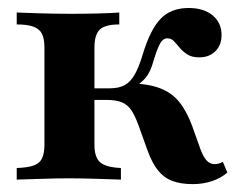

<svg xmlns="http://www.w3.org/2000/svg" viewBox="-20 -449 599 480"><path d="M462.1 11.3Q431.5 11.3 410.5 3.2Q389.5 -4.8 375 -23Q360.5 -41.1 349.2 -71.8L326.6 -134.7Q317.7 -159.7 308.1 -173.8Q298.4 -187.9 283.9 -193.5Q269.4 -199.2 246.8 -199.2H204.8V-228.2H254Q277.4 -228.2 291.9 -236.3Q306.5 -244.4 316.9 -262.9Q327.4 -281.5 337.1 -313.7Q355.6 -375 381.5 -402Q407.3 -429 451.6 -429Q489.5 -429 511.7 -410.5Q533.9 -391.9 533.9 -361.3Q533.9 -336.3 518.5 -321Q503.2 -305.6 478.2 -305.6Q459.7 -305.6 448.4 -312.9Q437.1 -320.2 429.4 -329.4Q421.8 -338.7 414.9 -346Q408.1 -353.2 398.4 -353.2Q392.7 -353.2 387.5 -349.2Q382.3 -345.2 376.6 -333.1Q371 -321 363.7 -296.8Q356.5 -269.4 344 -254.4Q331.5 -239.5 310.5 -229L304.8 -241.1Q351.6 -239.5 380.6 -228.2Q409.7 -216.9 428.2 -194Q446.8 -171 460.5 -133.9L480.6 -77.4Q487.9 -57.3 496.4 -48Q504.8 -38.7 516.9 -38.7Q526.6 -38.7 537.1 -44.4L548.4 -17.7Q533.1 -4 510.5 3.6Q487.9 11.3 462.1 11.3ZM21.8 0V-29Q48.4 -29.8 63.7 -35.1Q79 -40.3 85.1 -53.2Q91.1 -66.1 91.1 -87.1V-329.8Q91.1 -351.6 85.1 -364.1Q79 -376.6 63.7 -382.3Q48.4 -387.9 21.8 -387.9V-417.7Q41.1 -416.9 80.2 -415.7Q119.4 -414.5 156.5 -414.5Q191.1 -414.5 223.8 -415.3Q256.5 -416.1 278.2 -417.7V-387.9Q243.5 -387.9 229.8 -375.4Q216.1 -362.9 216.1 -329.8V-87.1Q216.1 -55.6 230.6 -43.1Q245.2 -30.6 282.3 -29V0Q255.6 -0.8 220.2 -2Q184.7 -3.2 151.6 -3.2Q121 -3.2 87.1 -2Q53.2 -0.8 21.8 0Z"/></svg>

Font: Playfair 5pt SemiExpanded Light ExtraBold
Style: Regular
Weight: 800
Version: Version 2.001;gftools[0.9.30]